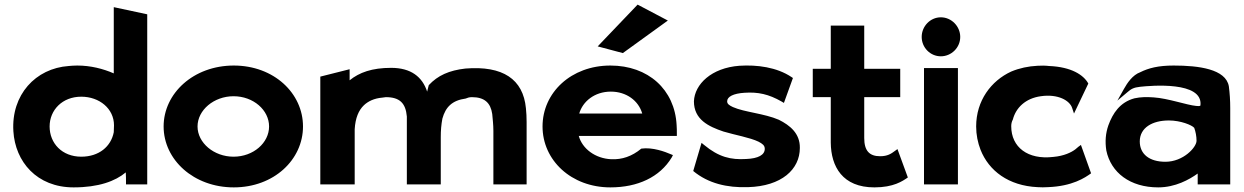

<svg xmlns="http://www.w3.org/2000/svg" viewBox="-20 -789 5390 832"><path d="M299 23C407 23 480 -4 525 -42C526 -29 526 -8 526 0V10H618V-727L473 -758V-471C427 -491 373 -505 315 -505C300 -505 290 -504 278 -503C134 -493 28 -378 38 -220C46 -89 139 23 299 23ZM474 -246C474 -236 473 -227 473 -216C461 -154 409 -110 332 -110C249 -110 195 -168 195 -241C195 -312 250 -370 332 -370C411 -370 474 -318 474 -246Z M836 -241C836 -312 907 -372 992 -372C1078 -372 1146 -312 1146 -241C1146 -170 1078 -110 992 -110C907 -110 836 -170 836 -241ZM689 -241C689 -97 819 23 993 23C1167 23 1293 -97 1293 -241C1293 -385 1167 -505 993 -505C819 -505 689 -385 689 -241Z M1495 -441V-489L1368 -457V10H1517V-229C1520 -278 1534 -311 1557 -333C1575 -350 1601 -363 1637 -366C1642 -366 1647 -368 1652 -368C1712 -368 1738 -342 1743 -284V10H1890V-195C1890 -224 1892 -248 1897 -275C1911 -326 1940 -354 1998 -362C2005 -365 2013 -368 2025 -368C2080 -368 2106 -343 2113 -295C2115 -273 2118 -248 2118 -222V10H2262V-260C2262 -281 2261 -301 2259 -320C2247 -446 2159 -505 1997 -492C1926 -484 1877 -462 1838 -420C1836 -411 1833 -402 1831 -392C1810 -456 1761 -495 1675 -495C1592 -495 1537 -475 1495 -441Z M2570 -588 2679 -559 2874 -700 2743 -769ZM2488 -200H2913V-210C2913 -222 2913 -235 2912 -247C2904 -401 2789 -505 2625 -505C2455 -505 2331 -388 2331 -241C2331 -95 2455 23 2625 23C2743 23 2839 -21 2891 -107L2896 -117L2886 -121C2863 -131 2808 -152 2759 -145C2718 -111 2675 -97 2629 -99C2559 -102 2503 -145 2488 -200ZM2763 -297H2490C2505 -349 2556 -392 2627 -392C2694 -392 2747 -353 2763 -297Z M2984 -48C3049 6 3131 25 3221 22C3367 18 3446 -55 3446 -148C3447 -211 3403 -246 3355 -270C3293 -297 3205 -303 3156 -325C3139 -333 3131 -339 3131 -350C3131 -370 3158 -384 3206 -387C3265 -391 3311 -381 3367 -349L3377 -343L3416 -451L3410 -455C3346 -498 3260 -509 3184 -504C3063 -495 2990 -424 2987 -350C2987 -271 3050 -241 3115 -219C3165 -204 3230 -193 3267 -175C3284 -166 3294 -159 3294 -144C3294 -118 3266 -102 3213 -100C3147 -96 3095 -108 3031 -161L3020 -170Z M3914 -20 3869 -143 3858 -135C3842 -123 3826 -112 3794 -112C3747 -112 3725 -136 3725 -191V-368H3881V-491H3725V-678H3580V-491H3502V-368H3580V-171C3581 -67 3631 23 3769 23C3852 23 3891 -4 3914 -20Z M3974 -629C3974 -583 4011 -545 4057 -545C4102 -545 4141 -582 4141 -629C4141 -675 4103 -714 4057 -714C4011 -714 3974 -675 3974 -629ZM4131 10V-494H3984V10Z M4362 -242C4362 -252 4364 -262 4369 -271C4382 -322 4424 -363 4490 -372C4565 -383 4616 -353 4626 -321L4634 -297L4696 -427C4676 -464 4623 -499 4526 -503C4510 -505 4491 -505 4476 -504C4436 -502 4398 -494 4362 -479C4275 -439 4210 -353 4210 -241C4210 -205 4217 -171 4229 -140C4265 -49 4350 16 4476 22C4490 23 4507 23 4521 22C4627 18 4682 -19 4708 -38L4664 -161L4653 -153C4648 -149 4644 -145 4640 -142C4623 -129 4591 -113 4544 -109C4434 -96 4362 -151 4362 -242Z M4921 -476C4888 -464 4865 -430 4850 -403L4822 -353L4866 -390C4881 -403 4892 -410 4921 -413C4967 -418 5193 -438 5182 -333C5182 -331 5181 -328 5163 -330C5122 -334 5041 -363 4979 -367C4949 -369 4924 -369 4896 -363C4833 -346 4802 -298 4783 -246C4771 -212 4768 -176 4774 -137C4794 -41 4877 23 4999 23C5073 23 5134 -11 5170 -37V10H5311V-320C5311 -354 5309 -384 5305 -415C5292 -490 5174 -505 5066 -505C4999 -505 4957 -494 4921 -476ZM5030 -88C4961 -88 4919 -121 4919 -176C4919 -236 4974 -267 5045 -267C5096 -267 5145 -247 5155 -235C5161 -219 5165 -198 5165 -179C5165 -151 5108 -88 5030 -88Z"/></svg>

Font: Bluebird
Style: SfBdExt
Weight: 700
Designer: Jasper
Foundry: Cannot Into Space Fonts
Version: Version 0.98